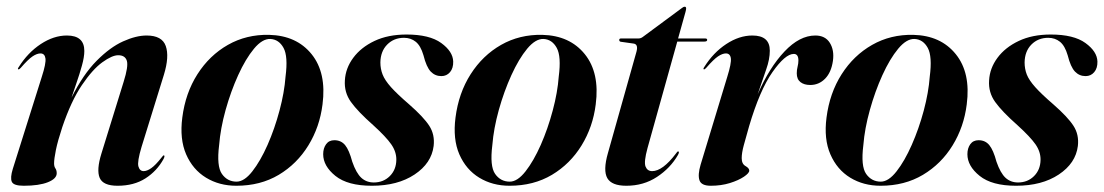

<svg xmlns="http://www.w3.org/2000/svg" viewBox="-20 -556 3358 584"><path d="M36 -345Q32.5 -346 37 -352Q64.5 -396 104 -422Q143.5 -448 183.5 -448Q236.5 -448 236.5 -401Q236.5 -382.5 229.2 -356.5Q222 -330.5 212.8 -304.2Q203.5 -278 197.5 -259Q233 -330 274 -371.2Q315 -412.5 354.5 -430.2Q394 -448 426 -448Q473 -448 484.2 -416Q495.5 -384 478.5 -328.5L410.5 -109Q397 -64 401 -49.8Q405 -35.5 417 -35.5Q427 -35.5 440 -44.5Q453 -53.5 471.5 -77Q476.5 -84 478.5 -83.5Q482.5 -82.5 477.5 -72.5Q457.5 -36 422.5 -13.5Q387.5 9 337.5 9Q293.5 9 283.2 -15Q273 -39 288.5 -89L356 -307Q371 -354.5 365.8 -371.2Q360.5 -388 339.5 -388Q321 -388 291.2 -366.5Q261.5 -345 229 -297Q196.5 -249 169.5 -169.5Q155.5 -127 150 -99.8Q144.5 -72.5 144.5 -59Q144.5 -49.5 148.5 -43.8Q152.5 -38 152.5 -29Q152.5 -12.5 125.8 -1.8Q99 9 52 9Q21.5 9 16 -3Q10.5 -15 19 -42.5L107 -322Q120.5 -363.5 118.2 -378.5Q116 -393.5 103 -393.5Q92.5 -393.5 79 -384.5Q65.5 -375.5 43 -349.5Q38.5 -344.5 36 -345Z M798.5 -450Q882 -448 927.8 -391.2Q973.5 -334.5 961 -238.5Q952.5 -170 918 -113.8Q883.5 -57.5 827.8 -24.2Q772 9 699 9Q647 9 606.8 -15.5Q566.5 -40 546.2 -86.5Q526 -133 534.5 -198.5Q544 -273 580.5 -330.2Q617 -387.5 673.2 -419.5Q729.5 -451.5 798.5 -450ZM699.5 -3.5Q723 -3.5 747.5 -34.8Q772 -66 793.8 -115.2Q815.5 -164.5 830.2 -219.8Q845 -275 848.5 -323Q856.5 -384.5 842.5 -410.2Q828.5 -436 802.5 -437.5Q778 -438.5 752.5 -407.8Q727 -377 704.5 -327.5Q682 -278 666.2 -221.5Q650.5 -165 646.5 -114.5Q638.5 -50.5 655 -27Q671.5 -3.5 699.5 -3.5Z M1117 -1Q1146 -1 1165.5 -20.2Q1185 -39.5 1185.5 -69.5Q1186 -94 1170.2 -116.8Q1154.5 -139.5 1115.5 -175Q1068.5 -216.5 1047.5 -245.8Q1026.5 -275 1029 -311.5Q1031 -348.5 1054.5 -380.2Q1078 -412 1119.2 -431.5Q1160.5 -451 1216.5 -451Q1286.5 -451 1322 -425.2Q1357.5 -399.5 1358.5 -369Q1359 -348.5 1348.8 -336.5Q1338.5 -324.5 1322.5 -324.5Q1303.5 -324.5 1290.2 -338.2Q1277 -352 1268 -388Q1259.5 -417 1244.5 -429Q1229.5 -441 1209 -441Q1178 -441 1157.8 -420.5Q1137.5 -400 1137 -366Q1137 -346.5 1143.8 -329.2Q1150.5 -312 1169.2 -291Q1188 -270 1224.5 -238.5Q1268.5 -200 1285.8 -173.2Q1303 -146.5 1299 -112Q1292.5 -59.5 1241 -25.2Q1189.5 9 1111 9Q1037.5 9 1000.2 -21Q963 -51 963 -87Q963 -105 971.8 -117.2Q980.5 -129.5 997 -129.5Q1017.5 -129.5 1029.8 -114.5Q1042 -99.5 1051.5 -64Q1063.5 -29.5 1079 -15.2Q1094.5 -1 1117 -1Z M1629.5 -450Q1713 -448 1758.8 -391.2Q1804.5 -334.5 1792 -238.5Q1783.5 -170 1749 -113.8Q1714.5 -57.5 1658.8 -24.2Q1603 9 1530 9Q1478 9 1437.8 -15.5Q1397.5 -40 1377.2 -86.5Q1357 -133 1365.5 -198.5Q1375 -273 1411.5 -330.2Q1448 -387.5 1504.2 -419.5Q1560.5 -451.5 1629.5 -450ZM1530.5 -3.5Q1554 -3.5 1578.5 -34.8Q1603 -66 1624.8 -115.2Q1646.5 -164.5 1661.2 -219.8Q1676 -275 1679.5 -323Q1687.5 -384.5 1673.5 -410.2Q1659.5 -436 1633.5 -437.5Q1609 -438.5 1583.5 -407.8Q1558 -377 1535.5 -327.5Q1513 -278 1497.2 -221.5Q1481.5 -165 1477.5 -114.5Q1469.5 -50.5 1486 -27Q1502.5 -3.5 1530.5 -3.5Z M1907 -423.5 1868 -429Q1863.5 -430 1863.5 -434.5Q1863.5 -439 1869 -439H1922Q1929 -439 1935 -443.5L2054 -531.5Q2058.5 -535.5 2063 -535.5Q2067 -535.5 2067 -530Q2067 -527 2065 -519.5L2042.5 -439H2125Q2131 -439 2131 -434.5Q2131 -429.5 2122 -429.5H2040L1949.5 -105.5Q1938 -63.5 1943.5 -49.5Q1949 -35.5 1963.5 -35.5Q1995.5 -35.5 2036 -89Q2040.5 -96 2043 -95.5Q2047.5 -94.5 2042 -84.5Q2019 -44.5 1978.2 -17.8Q1937.5 9 1885 9Q1840.5 9 1827.2 -14.2Q1814 -37.5 1829 -90L1916 -399Q1922 -421.5 1907 -423.5Z M2121 -345Q2118 -346 2122 -352Q2149.5 -396 2189 -422Q2228.5 -448 2268.5 -448Q2321.5 -448 2321.5 -402Q2321.5 -375.5 2310.5 -344.8Q2299.5 -314 2284.5 -269Q2320 -350.5 2366 -399.2Q2412 -448 2460 -448Q2490 -448 2504 -425.8Q2518 -403.5 2513.5 -371Q2508.5 -336 2489.8 -316.8Q2471 -297.5 2444.5 -297.5Q2426 -297.5 2414.8 -306.2Q2403.5 -315 2403.5 -333Q2403.5 -343.5 2406 -353.2Q2408.5 -363 2408.5 -372Q2408.5 -392 2394.5 -392Q2368.5 -392 2329.8 -337Q2291 -282 2258.5 -172Q2249 -138.5 2242.5 -114.8Q2236 -91 2236 -75Q2236 -57.5 2247.5 -51Q2259 -44.5 2259 -37Q2259 -29.5 2242.8 -18.5Q2226.5 -7.5 2200 0.8Q2173.5 9 2142 9Q2113 9 2107.5 -7.8Q2102 -24.5 2111 -55L2192 -322Q2205 -363.5 2203 -378.5Q2201 -393.5 2188 -393.5Q2177.5 -393.5 2164 -384.5Q2150.5 -375.5 2128 -349.5Q2123.5 -344.5 2121 -345Z M2758 -450Q2841.5 -448 2887.2 -391.2Q2933 -334.5 2920.5 -238.5Q2912 -170 2877.5 -113.8Q2843 -57.5 2787.2 -24.2Q2731.5 9 2658.5 9Q2606.5 9 2566.2 -15.5Q2526 -40 2505.8 -86.5Q2485.5 -133 2494 -198.5Q2503.5 -273 2540 -330.2Q2576.5 -387.5 2632.8 -419.5Q2689 -451.5 2758 -450ZM2659 -3.5Q2682.5 -3.5 2707 -34.8Q2731.5 -66 2753.2 -115.2Q2775 -164.5 2789.8 -219.8Q2804.5 -275 2808 -323Q2816 -384.5 2802 -410.2Q2788 -436 2762 -437.5Q2737.5 -438.5 2712 -407.8Q2686.5 -377 2664 -327.5Q2641.5 -278 2625.8 -221.5Q2610 -165 2606 -114.5Q2598 -50.5 2614.5 -27Q2631 -3.5 2659 -3.5Z M3076.5 -1Q3105.5 -1 3125 -20.2Q3144.5 -39.5 3145 -69.5Q3145.5 -94 3129.8 -116.8Q3114 -139.5 3075 -175Q3028 -216.5 3007 -245.8Q2986 -275 2988.5 -311.5Q2990.5 -348.5 3014 -380.2Q3037.5 -412 3078.8 -431.5Q3120 -451 3176 -451Q3246 -451 3281.5 -425.2Q3317 -399.5 3318 -369Q3318.5 -348.5 3308.2 -336.5Q3298 -324.5 3282 -324.5Q3263 -324.5 3249.8 -338.2Q3236.5 -352 3227.5 -388Q3219 -417 3204 -429Q3189 -441 3168.5 -441Q3137.5 -441 3117.2 -420.5Q3097 -400 3096.5 -366Q3096.5 -346.5 3103.2 -329.2Q3110 -312 3128.8 -291Q3147.5 -270 3184 -238.5Q3228 -200 3245.2 -173.2Q3262.5 -146.5 3258.5 -112Q3252 -59.5 3200.5 -25.2Q3149 9 3070.5 9Q2997 9 2959.8 -21Q2922.5 -51 2922.5 -87Q2922.5 -105 2931.2 -117.2Q2940 -129.5 2956.5 -129.5Q2977 -129.5 2989.2 -114.5Q3001.5 -99.5 3011 -64Q3023 -29.5 3038.5 -15.2Q3054 -1 3076.5 -1Z"/></svg>

Font: Fraunces 144pt SemiBold
Style: Italic
Weight: 600
Italic angle: -16°
Version: Version 1.000;[0bf87f6ff]